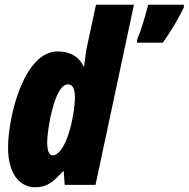

<svg xmlns="http://www.w3.org/2000/svg" viewBox="-20 -780 796 810"><path d="M558 -611V-600H667C701 -648 729 -694 756 -750L755 -760H605C592 -708 577 -658 558 -611ZM129 10C180 10 206 -14 245 -57H249L253 0H383L545 -760H385L348 -588C344 -571 339 -538 335 -500H332C311 -546 269 -563 223 -563C82 -563 14 -291 14 -156C14 -54 58 10 129 10ZM201 -125C187 -125 179 -144 179 -181C179 -229 209 -424 266 -424C286 -424 296 -407 296 -370C296 -295 260 -125 201 -125Z"/></svg>

Font: Noto Sans ExtraCondensed Black
Style: Italic
Weight: 900
Width: 2
Italic angle: -12°
Designer: Monotype Design Team
Foundry: Monotype Imaging Inc.
Version: Version 2.013